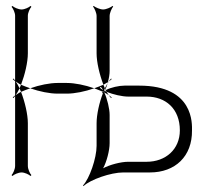

<svg xmlns="http://www.w3.org/2000/svg" viewBox="-20 -582 668 648"><path d="M317 -286 320 -289C323 -286 325 -283 328 -278C323 -281 320 -283 317 -286ZM294 -560C299 -554 306 -538 306 -528V-402C306 -372 316 -330 329 -296C335 -299 339 -302 344 -305C344 -304 343 -302 343 -301C344 -303 346 -305 347 -307C346 -306 345 -306 344 -305C348 -318 350 -332 350 -343V-528C350 -538 357 -554 362 -560L360 -562C354 -557 338 -550 328 -550C318 -550 302 -557 296 -562ZM260 44 262 46C285 24 354 0 396 0H486C571 0 629 -54 628 -142C628 -162 636 -293 450 -293H400C382 -293 354 -287 337 -278L340 -272C337 -273 335 -275 333 -276C332 -275 332 -274 331 -273L330 -274C331 -274 332 -276 333 -276H331C332 -279 333 -282 334 -284C334 -283 336 -282 336 -281C339 -287 341 -294 343 -301C340 -296 337 -290 334 -284C332 -288 331 -292 329 -296C320 -292 309 -288 298 -284C308 -280 319 -276 328 -272C327 -271 325 -270 324 -269C324 -269 326 -267 326 -267C326 -267 328 -269 328 -269C315 -236 306 -195 306 -166V-90C306 -48 282 21 260 44ZM19 9 22 12C27 7 42 0 53 0C63 0 78 7 83 12L86 9C81 4 74 -11 74 -22V-166C74 -196 64 -238 51 -272C44 -269 38 -264 33 -261C37 -267 42 -275 46 -284C48 -280 49 -276 51 -272C60 -276 71 -280 82 -284C71 -288 60 -292 51 -296C49 -292 48 -288 46 -284C42 -293 37 -301 33 -307C38 -304 44 -299 51 -296C64 -330 74 -372 74 -402V-529C74 -539 81 -554 86 -559L83 -562C78 -557 63 -550 53 -550C42 -550 27 -557 22 -562L19 -559C24 -554 31 -539 31 -529V-310C29 -313 27 -315 25 -317L23 -315C25 -313 28 -310 31 -308V-260C28 -258 25 -255 23 -253L25 -251C27 -253 29 -255 31 -258V-22C31 -11 24 4 19 9ZM347 -307C351 -310 354 -312 357 -315L355 -317C352 -314 350 -311 347 -307ZM347 -261C350 -257 352 -254 355 -251L357 -253C354 -256 351 -258 347 -261ZM328 -14C340 -36 350 -74 350 -99V-194C350 -215 342 -248 332 -270C337 -267 343 -264 347 -261C345 -264 342 -268 340 -272C362 -263 392 -256 413 -256H475C539 -256 587 -215 587 -142C587 -78 539 -36 475 -36H413C388 -36 350 -26 328 -14ZM333 -276C334 -277 335 -277 337 -278C336 -279 337 -280 336 -281C335 -279 334 -278 333 -276ZM330 -271C330 -272 331 -272 331 -273C331 -272 332 -271 332 -270C331 -270 331 -271 330 -271ZM328 -272 330 -274C330 -273 329 -273 329 -272ZM82 -284C113 -273 148 -266 174 -266H206C232 -266 267 -273 298 -284C267 -295 232 -302 206 -302H174C148 -302 113 -295 82 -284Z"/></svg>

Font: Armata Saber
Style: Rg
Weight: 400
Designer: Jasper
Foundry: Cannot Into Space Fonts
Version: Version 0.970